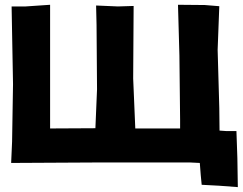

<svg xmlns="http://www.w3.org/2000/svg" viewBox="-20 -684 1010 799"><path d="M28.3 -657.2 34.2 -334 30.3 -94.7 26.4 -5.9 369.1 -7.8H772.5L811.5 -5.9L815.4 44.9L819.3 85L892.6 88.9L969.7 94.7L967.8 -26.4L963.9 -138.7H919.9L893.6 -140.6L892.6 -234.4L885.7 -476.6L892.6 -658.2L832 -663.1L720.7 -664.1L726.6 -453.1L729.5 -186.5V-149.4H543L534.2 -357.4L536.1 -659.2L470.7 -657.2L379.9 -661.1L381.8 -580.1L383.8 -312.5L377 -150.4L188.5 -149.4V-383.8V-664.1L86.9 -657.2Z"/></svg>

Font: MaokenAssortedSans-TC
Style: Regular
Weight: 500
Version: Version 0.83